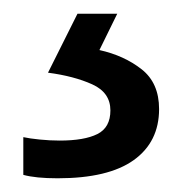

<svg xmlns="http://www.w3.org/2000/svg" viewBox="-20 -20 265 280"><path d="M212 139Q212 187 175 213.5Q138 240 64 240Q32 240 14 235V180Q23 182 38 183.5Q53 185 67 185Q103 185 122 175.5Q141 166 141 141Q141 115 114.5 103Q88 91 50 86L93 0H151L125 53Q161 61 186.5 81Q212 101 212 139Z"/></svg>

Font: Noto Sans Tagalog
Style: Regular
Weight: 400
Designer: Monotype Design Team
Foundry: Monotype Imaging Inc.
Version: Version 2.001; ttfautohint (v1.8.4.7-5d5b)